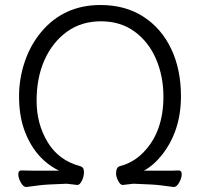

<svg xmlns="http://www.w3.org/2000/svg" viewBox="-20 -731 795 766"><path d="M246 2 177 5Q152 6 128 9.5Q104 13 85 15H84Q73 15 63 -3Q53 -21 53 -36Q53 -51 65 -51Q88 -50 117 -50H216Q116 -99 75 -218Q56 -275 56 -346.5Q56 -418 79 -485.5Q102 -553 145 -604Q235 -711 381 -711Q480 -711 552 -664.5Q624 -618 663 -536Q702 -454 702 -347Q702 -210 627 -114Q593 -71 554 -50H641Q676 -50 693 -51Q705 -51 705 -36Q705 -21 695 -3Q685 15 674 15H673Q654 13 630 9.5Q606 6 581 5L512 2L469 7Q460 7 451.5 -9.5Q443 -26 443 -38Q443 -64 458 -68Q512 -82 551 -122Q632 -204 632 -345Q632 -427 602.5 -495.5Q573 -564 517 -605Q461 -646 382.5 -646Q304 -646 246.5 -604Q189 -562 157.5 -491.5Q126 -421 126 -329Q126 -237 170 -164Q214 -91 300 -68Q315 -64 315 -45Q315 -26 306.5 -9.5Q298 7 289 7Z"/></svg>

Font: LXGW WenKai
Style: Regular
Weight: 400
Designer: LXGW / Fontworks Inc.
Foundry: LXGW / Fontworks Inc.
Version: Version 1.520; June 14, 2025